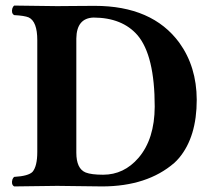

<svg xmlns="http://www.w3.org/2000/svg" viewBox="-20 -667 774 689"><path d="M253.9 -119.1Q253.9 -61.5 287.6 -47.9Q308.1 -40 350.1 -40Q424.8 -40 477.1 -100.6Q534.7 -168 535.2 -284.2Q535.2 -467.8 473.6 -540.5Q418.9 -603.5 315.9 -604Q254.9 -602.1 253.9 -528.8ZM185.1 0 30.8 2Q19.5 -4.9 24.4 -22.5Q26.9 -29.3 30.8 -32.2Q82 -35.2 96.7 -50.3Q113.8 -70.3 113.8 -122.1V-522.9Q113.8 -589.8 83 -604.5Q67.9 -610.8 30.8 -612.8Q19.5 -619.6 24.4 -637.2Q26.9 -644 30.8 -647Q31.7 -647 185.1 -645Q203.6 -645 243.2 -645.5Q292.5 -646 319.8 -646Q526.4 -646 623.5 -513.7Q685.5 -427.7 686 -309.1Q686 -176.3 623 -100.6Q613.8 -89.8 605 -82Q508.3 1.5 347.2 2Q327.1 2 266.1 1Q205.1 0 185.1 0Z"/></svg>

Font: Linux Libertine O
Style: Bold
Weight: 700
Designer: Philipp H. Poll
Foundry: Philipp H. Poll
Version: Version 5.0.0